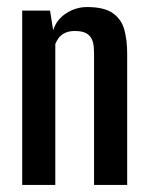

<svg xmlns="http://www.w3.org/2000/svg" viewBox="-20 -525 417 545"><path d="M43 0V-495H122L131 -439Q140 -469 167.5 -487Q195 -505 227 -505Q276 -505 300.5 -487.5Q325 -470 333 -440.5Q341 -411 341 -373V0H247V-366Q247 -380 246 -392.5Q245 -405 240 -415Q235 -425 224 -431Q213 -437 192 -437Q175 -437 163.5 -431Q152 -425 146 -416.5Q140 -408 137 -400V0Z"/></svg>

Font: Alumni Sans Thin SemiBold
Style: Regular
Weight: 600
Version: Version 1.018